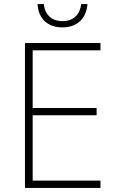

<svg xmlns="http://www.w3.org/2000/svg" viewBox="-20 -926 603 946"><path d="M287 -791C360 -791 405 -834 411 -906H380C374 -854 342 -822 288 -822C235 -822 201 -853 196 -906H165C169 -832 217 -791 287 -791ZM103 0H475V-36H141V-358H456V-394H141V-678H475V-714H103Z"/></svg>

Font: Noto Sans Mono SemiCondensed ExtraLight
Style: Regular
Weight: 200
Width: 4
Designer: Monotype Design Team
Foundry: Monotype Imaging Inc.
Version: Version 2.014